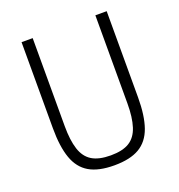

<svg xmlns="http://www.w3.org/2000/svg" viewBox="-129 -805 860 924"><g transform="rotate(-20 301.0 -343.0)"><path d="M83 -698H140V-247Q140 -175 155 -128.5Q170 -82 205 -60.5Q240 -39 301 -39Q362 -39 396.5 -60.5Q431 -82 446 -128.5Q461 -175 461 -247V-698H519V-257Q519 -163 498 -103.5Q477 -44 429.5 -16Q382 12 301 12Q220 12 172.5 -16Q125 -44 104 -103.5Q83 -163 83 -257Z"/></g></svg>

Font: IBM Plex Sans Condensed Light
Style: Regular
Weight: 300
Width: 3
Designer: Mike Abbink, Paul van der Laan, Pieter van Rosmalen
Foundry: Bold Monday
Version: Version 3.201